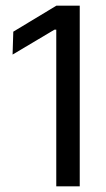

<svg xmlns="http://www.w3.org/2000/svg" viewBox="-20 -659 376 679"><path d="M262 0H179V-554H172.5L24.5 -466L27 -547L179.5 -639H262Z"/></svg>

Font: Anek Kannada Medium
Style: Regular
Weight: 400
Version: Version 1.003